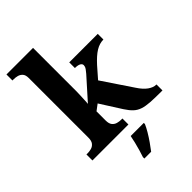

<svg xmlns="http://www.w3.org/2000/svg" viewBox="-282 -869 1200 1200"><g transform="rotate(-45 318.0 -269.5)"><path d="M17 0V-53H29Q44 -53 60.5 -57.5Q77 -62 88.5 -76Q100 -90 100 -118V-646Q100 -673 88 -686Q76 -699 59.5 -703Q43 -707 29 -707H17V-760H252V-374Q252 -361 251 -343Q250 -325 249.5 -308.5Q249 -292 248 -281Q247 -270 247 -270L373 -411Q384 -424 390 -432.5Q396 -441 398 -447.5Q400 -454 400 -459Q400 -472 386.5 -479Q373 -486 348 -486V-536H600V-486Q583 -486 566 -481Q549 -476 532 -465.5Q515 -455 497 -439Q479 -423 459 -401L396 -329L529 -131Q555 -91 582 -72Q609 -53 633 -53H636V0H622Q567 0 529.5 -2.5Q492 -5 466 -13.5Q440 -22 420.5 -40Q401 -58 381 -89L292 -229L252 -199V-118Q252 -90 263.5 -76Q275 -62 292 -57.5Q309 -53 323 -53H335V0ZM255 208Q262 188 269.5 162Q277 136 283.5 109.5Q290 83 294 61H410V71Q401 92 385 119Q369 146 350.5 172.5Q332 199 315 221H255Z"/></g></svg>

Font: Noto Serif Armenian
Style: Bold
Weight: 700
Version: Version 2.007